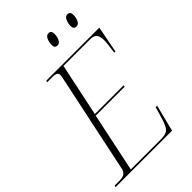

<svg xmlns="http://www.w3.org/2000/svg" viewBox="-274 -1001 1103 1103"><g transform="rotate(-45 278.0 -449.0)"><path d="M-13 0 -10 -10H23Q56 -10 69 -19Q82 -28 87 -48L217 -664Q219 -672 219 -680Q219 -704 180 -704H135L138 -714H569L538 -552H528Q532 -580 535 -603.5Q538 -627 538 -643Q538 -675 526 -689.5Q514 -704 483 -704H268L200 -381H434L432 -371H197L121 -10H362Q393 -10 409.5 -17Q426 -24 436.5 -44.5Q447 -65 458 -104L475 -162H487L446 0ZM481 -811Q471 -811 465 -817Q459 -823 459 -838Q459 -857 467.5 -877.5Q476 -898 494 -898Q504 -898 510 -892Q516 -886 516 -871Q516 -848 507 -829.5Q498 -811 481 -811ZM327 -811Q317 -811 311 -817Q305 -823 305 -838Q305 -857 313.5 -877.5Q322 -898 340 -898Q362 -898 362 -871Q362 -848 353 -829.5Q344 -811 327 -811Z"/></g></svg>

Font: Noto Serif Display SemiCondensed ExtraLight
Style: Italic
Weight: 200
Width: 4
Italic angle: -12°
Designer: Monotype Design Team
Foundry: Monotype Imaging Inc.
Version: Version 2.009